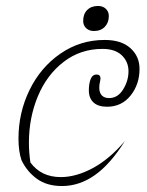

<svg xmlns="http://www.w3.org/2000/svg" viewBox="-20 -614 494 644"><path d="M52 -77Q42 -107 42 -149Q42 -236 79 -312Q116 -388 182.5 -434Q249 -480 331 -480Q387 -480 417.5 -452.5Q448 -425 448 -383Q448 -331 418 -293.5Q388 -256 339 -256Q309 -256 293.5 -270.5Q278 -285 278 -311Q278 -333 284 -348.5Q290 -364 304 -364Q317 -364 317 -351Q317 -346 315 -338Q313 -330 313 -319Q313 -303 321.5 -294Q330 -285 346 -285Q375 -285 393 -314Q411 -343 411 -375Q411 -407 388.5 -428.5Q366 -450 324 -450Q250 -450 193.5 -406.5Q137 -363 107 -291Q77 -219 77 -135Q77 -102 82 -69Q118 -20 184 -20Q235 -20 291 -50Q347 -80 399 -141Q350 -63 298 -26.5Q246 10 188 10Q137 10 103.5 -14.5Q70 -39 52 -77ZM259 -544Q259 -567 272.5 -580.5Q286 -594 309 -594Q325 -594 335 -584.5Q345 -575 345 -560Q345 -538 331.5 -524Q318 -510 295 -510Q279 -510 269 -519.5Q259 -529 259 -544Z"/></svg>

Font: Srisakdi
Style: Regular
Weight: 400
Designer: Cadson Demak Co.,Ltd.
Foundry: Cadson Demak Co.,Ltd.
Version: Version 1.000